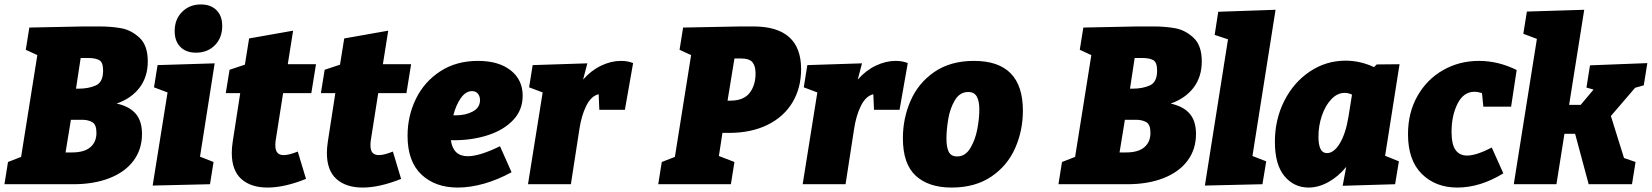

<svg xmlns="http://www.w3.org/2000/svg" viewBox="-32 -829 7433 864"><path d="M607 -226Q607 -157 569 -106Q531 -55 461 -27.5Q391 0 298 0H-12L4 -100L63 -123L136 -581L84 -605L100 -705L344 -710H416Q468 -710 513 -702Q558 -694 595.5 -659.5Q633 -625 633 -553Q633 -483 596 -434.5Q559 -386 493 -363Q551 -350 579 -317Q607 -284 607 -226ZM331 -568 310 -430H323Q366 -430 399 -444.5Q432 -459 432 -511Q432 -549 414.5 -558.5Q397 -568 365 -568ZM292 -143Q347 -143 374.5 -166.5Q402 -190 402 -231Q402 -269 383 -279.5Q364 -290 338 -290H287L263 -143Z M677 -536 934 -544 868 -124 929 -100 913 0 655 6 722 -413 661 -436ZM754 -689Q754 -742 787.5 -775.5Q821 -809 872 -809Q916 -809 942 -783.5Q968 -758 968 -712Q968 -659 935 -625.5Q902 -592 850 -592Q805 -592 779.5 -618Q754 -644 754 -689Z M1242 -410 1209 -200Q1207 -188 1207 -176Q1207 -152 1216.5 -141.5Q1226 -131 1245 -131Q1268 -131 1308 -147L1345 -24Q1248 15 1172 15Q1097 15 1054 -23.5Q1011 -62 1011 -141Q1011 -163 1015 -190L1049 -410H984L1001 -515L1070 -538L1089 -656L1287 -691L1263 -540H1390L1369 -410Z M1670 -410 1637 -200Q1635 -188 1635 -176Q1635 -152 1644.5 -141.5Q1654 -131 1673 -131Q1696 -131 1736 -147L1773 -24Q1676 15 1600 15Q1525 15 1482 -23.5Q1439 -62 1439 -141Q1439 -163 1443 -190L1477 -410H1412L1429 -515L1498 -538L1517 -656L1715 -691L1691 -540H1818L1797 -410Z M2012 -198H1997Q2007 -126 2073 -126Q2126 -126 2218 -171L2270 -54Q2208 -20 2146 -2.5Q2084 15 2028 15Q1926 15 1864 -44Q1802 -103 1802 -218Q1802 -307 1839.5 -384Q1877 -461 1949 -508Q2021 -555 2119 -555Q2212 -555 2266 -512.5Q2320 -470 2320 -398Q2320 -334 2277.5 -289Q2235 -244 2164.5 -221Q2094 -198 2012 -198ZM2008 -310H2019Q2064 -310 2096 -327.5Q2128 -345 2128 -378Q2128 -396 2118.5 -407.5Q2109 -419 2092 -419Q2064 -419 2042 -388Q2020 -357 2008 -310Z M2817 -545 2780 -335H2665L2662 -405Q2628 -397 2606 -352.5Q2584 -308 2575 -246L2537 0H2344L2410 -413L2349 -436L2365 -536L2611 -544L2592 -471Q2628 -512 2673 -533.5Q2718 -555 2762 -555Q2794 -555 2817 -545Z M3219 -231 3203 -127 3273 -100 3257 0H2930L2946 -100L3005 -123L3078 -581L3026 -605L3042 -705L3299 -710H3358Q3573 -710 3573 -518Q3573 -433 3534 -368Q3495 -303 3421.5 -267Q3348 -231 3249 -231ZM3273 -566 3242 -376H3254Q3314 -376 3341 -410.5Q3368 -445 3368 -499Q3368 -532 3354 -549Q3340 -566 3300 -566Z M4053 -545 4016 -335H3901L3898 -405Q3864 -397 3842 -352.5Q3820 -308 3811 -246L3773 0H3580L3646 -413L3585 -436L3601 -536L3847 -544L3828 -471Q3864 -512 3909 -533.5Q3954 -555 3998 -555Q4030 -555 4053 -545Z M4571 -331Q4571 -241 4536 -162Q4501 -83 4428.5 -34Q4356 15 4250 15Q4147 15 4089 -38Q4031 -91 4031 -207Q4031 -297 4066 -376.5Q4101 -456 4173 -505.5Q4245 -555 4351 -555Q4571 -555 4571 -331ZM4227 -205Q4227 -166 4237.5 -145.5Q4248 -125 4275 -125Q4312 -125 4334.5 -162.5Q4357 -200 4366 -248.5Q4375 -297 4375 -336Q4375 -374 4363.5 -394.5Q4352 -415 4325 -415Q4287 -415 4265 -378Q4243 -341 4235 -292.5Q4227 -244 4227 -205Z M5350 -226Q5350 -157 5312 -106Q5274 -55 5204 -27.5Q5134 0 5041 0H4731L4747 -100L4806 -123L4879 -581L4827 -605L4843 -705L5087 -710H5159Q5211 -710 5256 -702Q5301 -694 5338.5 -659.5Q5376 -625 5376 -553Q5376 -483 5339 -434.5Q5302 -386 5236 -363Q5294 -350 5322 -317Q5350 -284 5350 -226ZM5074 -568 5053 -430H5066Q5109 -430 5142 -444.5Q5175 -459 5175 -511Q5175 -549 5157.5 -558.5Q5140 -568 5108 -568ZM5035 -143Q5090 -143 5117.5 -166.5Q5145 -190 5145 -231Q5145 -269 5126 -279.5Q5107 -290 5081 -290H5030L5006 -143Z M5450 -776 5708 -785 5604 -127 5666 -103 5649 0 5390 6 5494 -652 5434 -672Z M6266 -540 6201 -128 6263 -103 6246 0 6010 7 6026 -78Q5990 -34 5945.5 -9.5Q5901 15 5857 15Q5791 15 5748 -36.5Q5705 -88 5705 -191Q5705 -291 5747 -374.5Q5789 -458 5862 -507Q5935 -556 6023 -556Q6089 -556 6151 -527L6163 -539ZM6036 -303 6052 -403Q6037 -411 6019 -411Q5986 -411 5959 -382.5Q5932 -354 5916.5 -308.5Q5901 -263 5901 -214Q5901 -140 5939 -140Q5971 -140 5997.5 -184.5Q6024 -229 6036 -303Z M6500 -236Q6500 -179 6518 -154Q6536 -129 6570 -129Q6611 -129 6681 -165L6733 -49Q6629 15 6526 15Q6428 15 6366 -46.5Q6304 -108 6304 -225Q6304 -322 6346.5 -397Q6389 -472 6462 -513.5Q6535 -555 6623 -555Q6710 -555 6793 -514L6768 -349H6643L6637 -410Q6619 -416 6603 -416Q6554 -416 6527 -362.5Q6500 -309 6500 -236Z M7365 -445 7326 -434 7217 -307 7276 -118 7328 -100 7312 0H7117L7056 -227H7008L6972 0H6780L6884 -654L6823 -677L6839 -777L7097 -785L7029 -357H7081L7139 -426L7107 -435L7123 -535L7381 -545Z"/></svg>

Font: Bitter Pro Black
Style: Italic
Weight: 900
Italic angle: -9°
Designer: Sol Matas, and Bitter project Authors
Foundry: Sol Matas
Version: Version 1.010